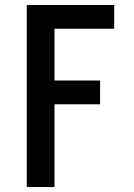

<svg xmlns="http://www.w3.org/2000/svg" viewBox="-20 -755 540 775"><path d="M88 0V-735H441V-639H200V-430H384V-334H200V0Z"/></svg>

Font: Iosevka Algr
Style: Bold
Weight: 700
Monospace: yes
Designer: Belleve Invis
Foundry: Belleve Invis
Version: Version 26.0.2; ttfautohint (v1.8.3)